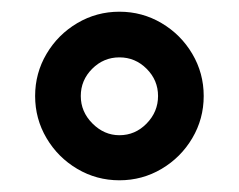

<svg xmlns="http://www.w3.org/2000/svg" viewBox="-20 -747 408 328"><path d="M40 -583Q40 -622 59.5 -655Q79 -688 112 -707.5Q145 -727 184 -727Q223 -727 256 -707.5Q289 -688 308.5 -655Q328 -622 328 -583Q328 -544 308.5 -511Q289 -478 256 -458.5Q223 -439 184 -439Q145 -439 112 -458.5Q79 -478 59.5 -511Q40 -544 40 -583ZM250 -583Q250 -610 230.5 -629.5Q211 -649 184 -649Q157 -649 137.5 -629.5Q118 -610 118 -583Q118 -556 138 -536Q158 -516 184 -516Q211 -516 230.5 -536Q250 -556 250 -583Z"/></svg>

Font: Prompt Medium
Style: Regular
Weight: 500
Designer: Katatrad Team
Foundry: CadsonDemak
Version: Version 1.000